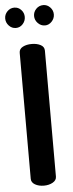

<svg xmlns="http://www.w3.org/2000/svg" viewBox="-61 -956 375 987"><g transform="rotate(-5 126.0 -462.5)"><path d="M125 -731Q152 -731 171 -721Q190 -711 190 -691V-41Q190 -22 170.5 -11Q151 0 125 0Q98 0 79 -11Q60 -22 60 -41V-691Q60 -711 79 -721Q98 -731 125 -731ZM102 -873Q102 -852 87.5 -836Q73 -820 52 -820Q31 -820 16 -836Q1 -852 1 -873Q1 -894 16 -909.5Q31 -925 52 -925Q73 -925 87.5 -909.5Q102 -894 102 -873ZM252 -873Q252 -852 237 -836Q222 -820 202 -820Q181 -820 165.5 -836Q150 -852 150 -873Q150 -894 165 -909.5Q180 -925 202 -925Q222 -925 237 -909.5Q252 -894 252 -873Z"/></g></svg>

Font: Dosis
Style: Regular
Weight: 400
Designer: Edgar Tolentino, Pablo Impallari, Igino Marini
Foundry: Edgar Tolentino, Pablo Impallari, Igino Marini
Version: Version 1.007;Glyphs 3.1.1 (3134)